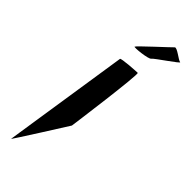

<svg xmlns="http://www.w3.org/2000/svg" viewBox="-248 -773 788 788"><g transform="rotate(45 146.5 -379.0)"><path d="M115 -634C113 -629 191 -637 198 -647C205 -657 302 -721 292 -721C282 -721 240 -758 233 -748C226 -740 116 -640 115 -634ZM24 -8C23 -2 162 -223 162 -223C163 -229 209 -567 200 -567C192 -567 109 -562 108 -556Z"/></g></svg>

Font: Ampere
Style: SCCndIta
Weight: 400
Version: Version 1